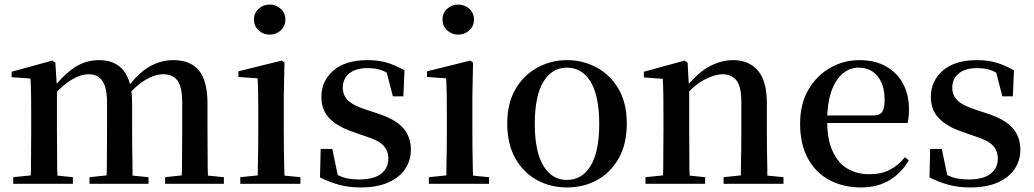

<svg xmlns="http://www.w3.org/2000/svg" viewBox="-20 -807 4540 843"><path d="M38 0V-29L115 -37Q115 -50 116 -67Q116 -108 116.5 -153Q117 -198 117 -232V-302Q117 -352 116.5 -388.5Q116 -425 114 -462L31 -468V-492L210 -541L223 -532L229 -439Q267 -484 307 -511Q357 -543 415 -543Q485 -543 522 -498Q541 -475 551 -437Q593 -490 637 -515Q686 -543 741 -543Q816 -543 853.5 -497.5Q891 -452 891 -351V-232Q891 -197 891.5 -152Q892 -107 892 -66Q893 -50 893 -36L963 -29V0H705V-29L778 -37Q779 -50 779 -66Q779 -107 779.5 -152Q780 -197 780 -232V-354Q780 -426 759 -453.5Q738 -481 697 -481Q660 -481 620 -457Q590 -440 557 -406Q560 -382 560 -353V-232Q560 -197 560.5 -152Q561 -107 562 -66Q562 -50 562 -36L632 -29V0H373V-29L448 -37Q449 -50 449 -66Q449 -107 449.5 -152Q450 -197 450 -232V-354Q450 -423 429.5 -452Q409 -481 370 -481Q333 -481 291 -455Q261 -436 230 -404V-232Q230 -198 230.5 -153Q231 -108 231 -67Q231 -50 232 -36L300 -29V0Z M1035 0V-29L1112 -37Q1112 -50 1112 -67Q1113 -108 1113.5 -153Q1114 -198 1114 -232V-300Q1114 -350 1113.5 -388.5Q1113 -427 1111 -463L1027 -469V-494L1217 -541L1229 -532L1226 -385V-232Q1226 -198 1226.5 -153Q1227 -108 1228 -67Q1228 -50 1229 -36L1299 -29V0ZM1164 -655Q1136 -655 1115.5 -673.5Q1095 -692 1095 -721Q1095 -750 1115.5 -768.5Q1136 -787 1164 -787Q1192 -787 1212.5 -768.5Q1233 -750 1233 -721Q1233 -692 1212.5 -673.5Q1192 -655 1164 -655Z M1564 16Q1512 16 1469.5 4.5Q1427 -7 1385 -28L1388 -153H1439L1463 -38Q1474 -33 1485 -29Q1515 -19 1557 -19Q1620 -19 1652.5 -43.5Q1685 -68 1685 -110Q1685 -145 1663.5 -168Q1642 -191 1581 -210L1527 -229Q1464 -250 1427.5 -286.5Q1391 -323 1391 -382Q1391 -451 1443.5 -497Q1496 -543 1594 -543Q1641 -543 1678.5 -532Q1716 -521 1756 -498L1751 -384H1705L1678 -488Q1666 -495 1654 -499Q1628 -508 1595 -508Q1542 -508 1513.5 -484.5Q1485 -461 1485 -422Q1485 -389 1507.5 -366.5Q1530 -344 1586 -326L1640 -308Q1717 -283 1750.5 -244.5Q1784 -206 1784 -150Q1784 -102 1758.5 -64.5Q1733 -27 1684 -5.5Q1635 16 1564 16Z M1863 0V-29L1940 -37Q1940 -50 1940 -67Q1941 -108 1941.5 -153Q1942 -198 1942 -232V-300Q1942 -350 1941.5 -388.5Q1941 -427 1939 -463L1855 -469V-494L2045 -541L2057 -532L2054 -385V-232Q2054 -198 2054.5 -153Q2055 -108 2056 -67Q2056 -50 2057 -36L2127 -29V0ZM1992 -655Q1964 -655 1943.5 -673.5Q1923 -692 1923 -721Q1923 -750 1943.5 -768.5Q1964 -787 1992 -787Q2020 -787 2040.5 -768.5Q2061 -750 2061 -721Q2061 -692 2040.5 -673.5Q2020 -655 1992 -655Z M2469 16Q2396 16 2336.5 -17Q2277 -50 2242 -113Q2207 -176 2207 -265Q2207 -354 2243.5 -416Q2280 -478 2340 -510.5Q2400 -543 2469 -543Q2539 -543 2599 -511Q2659 -479 2695.5 -417Q2732 -355 2732 -265Q2732 -175 2697 -112.5Q2662 -50 2602.5 -17Q2543 16 2469 16ZM2469 -17Q2536 -17 2573.5 -79.5Q2611 -142 2611 -263Q2611 -385 2573.5 -447.5Q2536 -510 2469 -510Q2403 -510 2365.5 -447.5Q2328 -385 2328 -263Q2328 -142 2365.5 -79.5Q2403 -17 2469 -17Z M2814 0V-29L2891 -37Q2891 -50 2892 -67Q2892 -108 2892.5 -153Q2893 -198 2893 -232V-301Q2893 -352 2892.5 -388.5Q2892 -425 2890 -461L2807 -467V-492L2986 -541L2999 -532L3004 -439Q3050 -491 3094 -515Q3146 -543 3200 -543Q3267 -543 3307 -498Q3347 -453 3347 -353V-232Q3347 -197 3347.5 -152Q3348 -107 3349 -66Q3349 -50 3349 -36L3420 -29V0H3157V-29L3233 -37Q3233 -50 3233 -66Q3234 -107 3234.5 -152Q3235 -197 3235 -232V-359Q3235 -427 3213.5 -454Q3192 -481 3152 -481Q3120 -481 3074 -458Q3041 -441 3006 -406V-232Q3006 -198 3006.5 -153Q3007 -108 3007 -67Q3007 -50 3008 -36L3076 -29V0Z M3761 16Q3683 16 3622.5 -16Q3562 -48 3527.5 -110.5Q3493 -173 3493 -264Q3493 -351 3529.5 -413.5Q3566 -476 3625.5 -509.5Q3685 -543 3753 -543Q3823 -543 3872 -514.5Q3921 -486 3946 -437.5Q3971 -389 3971 -328Q3971 -292 3965 -267H3612Q3613 -192 3636 -143Q3659 -91 3701 -66.5Q3743 -42 3796 -42Q3849 -42 3887 -61.5Q3925 -81 3953 -117L3970 -103Q3938 -47 3885 -15.5Q3832 16 3761 16ZM3612 -300H3814Q3843 -300 3853.5 -316Q3864 -332 3864 -369Q3864 -434 3833.5 -472Q3803 -510 3749 -510Q3711 -510 3680 -484Q3649 -458 3630 -406Q3615 -362 3612 -300Z M4240 16Q4188 16 4145.5 4.5Q4103 -7 4061 -28L4064 -153H4115L4139 -38Q4150 -33 4161 -29Q4191 -19 4233 -19Q4296 -19 4328.5 -43.5Q4361 -68 4361 -110Q4361 -145 4339.5 -168Q4318 -191 4257 -210L4203 -229Q4140 -250 4103.5 -286.5Q4067 -323 4067 -382Q4067 -451 4119.5 -497Q4172 -543 4270 -543Q4317 -543 4354.5 -532Q4392 -521 4432 -498L4427 -384H4381L4354 -488Q4342 -495 4330 -499Q4304 -508 4271 -508Q4218 -508 4189.5 -484.5Q4161 -461 4161 -422Q4161 -389 4183.5 -366.5Q4206 -344 4262 -326L4316 -308Q4393 -283 4426.5 -244.5Q4460 -206 4460 -150Q4460 -102 4434.5 -64.5Q4409 -27 4360 -5.5Q4311 16 4240 16Z"/></svg>

Font: Early Summer Mincho SemiBold
Style: Regular
Weight: 600
Designer: GuiWonder
Version: Version 1.002